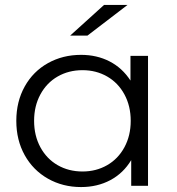

<svg xmlns="http://www.w3.org/2000/svg" viewBox="-20 -752 718 777"><path d="M579 -526V0H511V-104Q479 -51 426.5 -23Q374 5 308 5Q234 5 174 -29Q114 -63 80 -124Q46 -185 46 -263Q46 -341 80 -402Q114 -463 174 -496.5Q234 -530 308 -530Q372 -530 423.5 -503.5Q475 -477 508 -426V-526ZM509 -263Q509 -323 483.5 -370Q458 -417 413.5 -442.5Q369 -468 314 -468Q258 -468 213.5 -442.5Q169 -417 143.5 -370Q118 -323 118 -263Q118 -203 143.5 -156Q169 -109 213.5 -83.5Q258 -58 314 -58Q369 -58 413.5 -83.5Q458 -109 483.5 -156Q509 -203 509 -263ZM401 -732H496L334 -608H264Z"/></svg>

Font: CMG Sans
Style: Regular
Weight: 400
Designer: Julieta Ulanovsky
Foundry: Julieta Ulanovsky
Version: Version 7.200